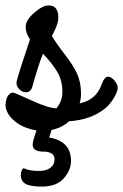

<svg xmlns="http://www.w3.org/2000/svg" viewBox="-27 -457 456 711"><path d="M93 -137Q88 -117 72 -115.5Q56 -114 43.5 -127.5Q31 -141 35 -157Q42 -186 84 -311Q68 -335 68 -358Q68 -382 99.5 -409.5Q131 -437 153 -437Q189 -437 189 -392Q189 -379 183.5 -363.5Q178 -348 171.5 -336.5Q165 -325 165 -324Q180 -298 211.5 -257.5Q243 -217 258 -185Q273 -153 273 -110Q273 -92 268 -74Q330 -87 350 -146Q360 -173 373 -173Q385 -173 397 -158.5Q409 -144 409 -133Q409 -118 394.5 -94Q380 -70 363 -56Q310 -13 229 -8Q201 17 164 24L155 52Q236 66 236 139Q236 173 209 203.5Q182 234 128 234Q86 234 68 224Q50 214 50 191Q50 182 54 173Q58 164 64 167Q82 176 117 176Q144 176 159.5 164.5Q175 153 175 133Q175 117 162.5 110.5Q150 104 134.5 104.5Q119 105 106.5 99.5Q94 94 94 78Q94 66 108 26Q54 17 21 -14Q7 -27 0 -42Q-7 -57 -6.5 -69.5Q-6 -82 -2.5 -92Q1 -102 7.5 -108Q14 -114 21 -114Q27 -114 90 -85Q153 -56 182 -56Q204 -82 204 -117Q204 -159 185 -191Q166 -223 132 -258Q114 -213 93 -137Z"/></svg>

Font: Grand Hotel
Style: Regular
Weight: 400
Designer: Brian J. Bonislawsky & Jim Lyles for Astigmatic (AOETI)
Foundry: Astigmatic (AOETI)
Version: Version 001.000